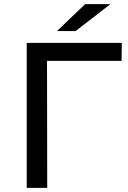

<svg xmlns="http://www.w3.org/2000/svg" viewBox="-20 -907 618 927"><path d="M208 0H109V-700H568L567 -613H207ZM345 -757H255L391 -887H513Z"/></svg>

Font: Argentum Novus
Style: Regular
Weight: 400
Designer: Julieta Ulanovsky
Foundry: Julieta Ulanovsky
Version: Version 7.20;July 27, 2021;FontCreator 13.0.0.2683 64-bit